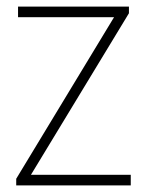

<svg xmlns="http://www.w3.org/2000/svg" viewBox="-20 -560 442 580"><path d="M29 0V-20L324.5 -508H34.5V-540H369.5V-520L73.5 -32H375V0Z"/></svg>

Font: Encode Sans Semi Condensed Thin
Style: Regular
Weight: 100
Width: 4
Designer: Multiple Designers
Foundry: Impallari Type
Version: Version 3.000; ttfautohint (v1.8.3) -l 8 -r 50 -G 200 -x 14 